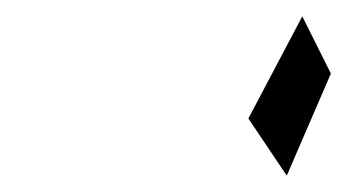

<svg xmlns="http://www.w3.org/2000/svg" viewBox="-20 -901 425 235"><path d="M284 -756 331 -686 385 -811 350 -881Z"/></svg>

Font: bitstorm
Style: extobl
Weight: 400
Version: Version 0.2